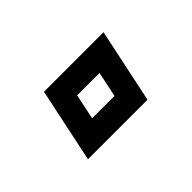

<svg xmlns="http://www.w3.org/2000/svg" viewBox="-39 -252 358 358"><g transform="rotate(-45 139.5 -73.5)"><path d="M45.5 0 76.5 -147H233.5L202.5 0ZM105 -48.5H164L174.5 -98.5H115.5Z"/></g></svg>

Font: Tourney Medium
Style: Italic
Weight: 500
Italic angle: -12°
Version: Version 1.015